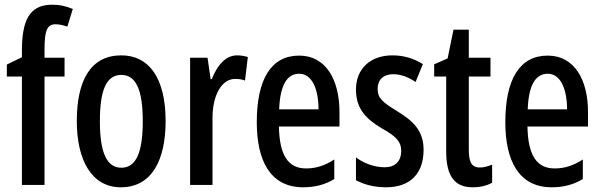

<svg xmlns="http://www.w3.org/2000/svg" viewBox="-20 -785 2554 815"><path d="M254 -460V-540H169V-574C169 -656 180 -682 216 -682C232 -682 248 -678 266 -672L289 -747C257 -760 233 -765 201 -765C104 -765 73 -697 73 -569V-542L9 -511V-460H73V0H169V-460Z M683 -271C683 -453 613 -550 495 -550C365 -550 306 -444 306 -271C306 -107 368 10 493 10C626 10 683 -108 683 -271ZM404 -270C404 -402 431 -467 495 -467C558 -467 586 -402 586 -271C586 -138 558 -73 495 -73C432 -73 404 -140 404 -270Z M986 -550C938 -550 902 -508 879 -449H874L861 -540H787V0H882V-280C881 -379 920 -450 978 -450C994 -450 1008 -448 1020 -443L1032 -543C1015 -548 1001 -550 986 -550Z M1250 -549C1131 -549 1070 -449 1070 -266C1070 -105 1126 10 1267 10C1316 10 1360 -1 1399 -25V-108C1357 -81 1320 -70 1279 -70C1202 -70 1166 -128 1164 -248H1421V-309C1421 -447 1363 -549 1250 -549ZM1250 -472C1305 -472 1332 -406 1332 -321H1165C1169 -425 1199 -472 1250 -472Z M1778 -149C1778 -231 1733 -272 1666 -313C1602 -352 1583 -369 1583 -408C1583 -446 1607 -470 1649 -470C1682 -470 1715 -457 1744 -437L1775 -513C1736 -537 1694 -550 1646 -550C1552 -550 1491 -493 1491 -405C1491 -323 1534 -280 1601 -240C1664 -205 1683 -182 1683 -145C1683 -100 1657 -75 1613 -75C1568 -75 1522 -93 1491 -117V-20C1524 -2 1568 10 1619 10C1719 10 1778 -46 1778 -149Z M2017 -74C1980 -74 1970 -100 1970 -150V-460H2062V-540H1970V-659H1905L1880 -537L1823 -512V-460H1874V-142C1874 -40 1908 10 1986 10C2019 10 2046 3 2069 -9V-86C2051 -79 2034 -74 2017 -74Z M2305 -549C2186 -549 2125 -449 2125 -266C2125 -105 2181 10 2322 10C2371 10 2415 -1 2454 -25V-108C2412 -81 2375 -70 2334 -70C2257 -70 2221 -128 2219 -248H2476V-309C2476 -447 2418 -549 2305 -549ZM2305 -472C2360 -472 2387 -406 2387 -321H2220C2224 -425 2254 -472 2305 -472Z"/></svg>

Font: Noto Sans Arabic UI XCn Md
Style: Regular
Weight: 500
Width: 2
Designer: Monotype Design Team, Nadine Chahine and Nizar Qandah
Foundry: Monotype Imaging Inc.
Version: Version 2.010